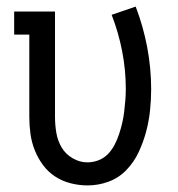

<svg xmlns="http://www.w3.org/2000/svg" viewBox="-20 -555 540 583"><path d="M246 8Q220 8 194.5 1.5Q169 -5 147.5 -19Q126 -33 110.5 -54Q95 -75 85.5 -99Q76 -123 72.5 -148.5Q69 -174 69 -200V-450H23V-520H147V-200Q147 -176 151 -152Q155 -128 167 -107.5Q179 -87 200.5 -74.5Q222 -62 245 -62Q263 -62 279.5 -68.5Q296 -75 308 -87.5Q320 -100 328 -115.5Q336 -131 341.5 -147.5Q347 -164 351 -181Q355 -198 357 -215Q359 -232 360.5 -249.5Q362 -267 362 -285Q362 -342 351 -399Q340 -456 319 -510L392 -535Q415 -475 427 -411.5Q439 -348 439 -284Q439 -252 435.5 -219Q432 -186 423.5 -154.5Q415 -123 401 -93Q387 -63 364 -39Q341 -15 310 -3.5Q279 8 246 8Z"/></svg>

Font: Iosevka Gothic
Style: Regular
Weight: 400
Monospace: yes
Designer: Belleve Invis
Foundry: Belleve Invis
Version: Version 15.5.1; ttfautohint (v1.8.4)